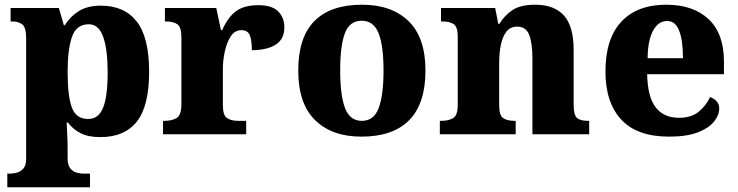

<svg xmlns="http://www.w3.org/2000/svg" viewBox="-20 -570 3132 815"><path d="M11 225V167H24Q36 167 51.5 163Q67 159 79 145.5Q91 132 91 105V-407Q91 -454 74.5 -466.5Q58 -479 32 -479H25V-536H230L251 -463H255Q277 -499 314 -522.5Q351 -546 408 -546Q508 -546 560.5 -478.5Q613 -411 613 -265Q613 -120 561 -54Q509 12 406 12Q355 12 322.5 -4.5Q290 -21 268 -50H263Q264 -24 265.5 4Q267 32 267 60V103Q267 131 278.5 145Q290 159 306 163Q322 167 333 167H362V225ZM354 -65Q399 -65 418 -113.5Q437 -162 437 -263Q437 -360 418 -413.5Q399 -467 357 -467Q304 -467 285.5 -413.5Q267 -360 267 -265Q267 -162 285 -113.5Q303 -65 354 -65Z M672 0V-57H677Q711 -57 730.5 -69.5Q750 -82 750 -129V-411Q750 -455 733 -467Q716 -479 683 -479H680V-536H898L918 -442H923Q948 -498 982.5 -523Q1017 -548 1077 -548Q1135 -548 1161 -521.5Q1187 -495 1187 -454Q1187 -403 1149.5 -380Q1112 -357 1049 -357Q1049 -398 1040.5 -420Q1032 -442 1004 -442Q977 -442 960 -416.5Q943 -391 934.5 -352.5Q926 -314 926 -276V-124Q926 -80 944 -68.5Q962 -57 991 -57H1025V0Z M1514 10Q1389 10 1317.5 -60Q1246 -130 1246 -271Q1246 -411 1314.5 -480.5Q1383 -550 1517 -550Q1642 -550 1714 -480.5Q1786 -411 1786 -271Q1786 -130 1717 -60Q1648 10 1514 10ZM1516 -57Q1567 -57 1587.5 -111.5Q1608 -166 1608 -271Q1608 -376 1587 -429Q1566 -482 1515 -482Q1464 -482 1444 -429Q1424 -376 1424 -271Q1424 -166 1444.5 -111.5Q1465 -57 1516 -57Z M1847 0V-57H1851Q1885 -57 1904 -69Q1923 -81 1923 -125V-415Q1923 -456 1906 -467.5Q1889 -479 1856 -479H1852V-536H2082L2095 -469H2100Q2121 -504 2155 -527Q2189 -550 2252 -550Q2332 -550 2373.5 -504.5Q2415 -459 2415 -358V-128Q2415 -82 2429 -69.5Q2443 -57 2477 -57H2481V0H2240V-322Q2240 -386 2226.5 -421.5Q2213 -457 2175 -457Q2146 -457 2129.5 -435.5Q2113 -414 2106 -379.5Q2099 -345 2099 -305V-122Q2099 -81 2115.5 -69Q2132 -57 2165 -57H2169V0Z M2820 10Q2684 10 2617 -62.5Q2550 -135 2550 -266Q2550 -406 2617.5 -478Q2685 -550 2808 -550Q2922 -550 2987.5 -489Q3053 -428 3053 -309V-255H2727Q2729 -159 2763 -114.5Q2797 -70 2863 -70Q2914 -70 2945.5 -95.5Q2977 -121 2994 -158Q3010 -153 3021.5 -140.5Q3033 -128 3033 -110Q3033 -82 3011.5 -54.5Q2990 -27 2943 -8.5Q2896 10 2820 10ZM2879 -323Q2879 -398 2863 -439.5Q2847 -481 2812 -481Q2775 -481 2752.5 -440.5Q2730 -400 2729 -323Z"/></svg>

Font: Noto Serif Sinhala ExtraBold
Style: Regular
Weight: 800
Designer: Jelle Bosma - Monotype Design Team
Foundry: Monotype Imaging Inc.
Version: Version 2.007; ttfautohint (v1.8.4.7-5d5b)